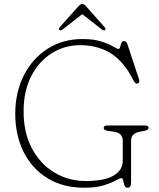

<svg xmlns="http://www.w3.org/2000/svg" viewBox="-20 -906 781 944"><path d="M624.5 -12.5Q624.5 17 608.5 17Q596 17 592 5.2Q588 -6.5 585.8 -18.2Q583.5 -30 576 -30Q569.5 -30 548.5 -18.2Q527.5 -6.5 489.8 5.2Q452 17 394.5 17Q289.5 17 213.2 -30Q137 -77 96 -159.2Q55 -241.5 55 -346Q55 -453 97.5 -536Q140 -619 214.5 -666.5Q289 -714 385 -714Q442 -714 478.5 -702Q515 -690 535.2 -677.8Q555.5 -665.5 562.5 -665.5Q568.5 -665.5 570.8 -675.2Q573 -685 576.8 -694.5Q580.5 -704 590.5 -704Q601.5 -704 606.5 -689L664 -514.5Q666.5 -507 663.2 -501Q660 -495 653 -495Q644.5 -495 638 -507.5Q590 -603.5 524.8 -643.8Q459.5 -684 374.5 -684Q298 -684 234.8 -644.5Q171.5 -605 133.8 -532Q96 -459 96 -358.5Q96 -253 137 -176.2Q178 -99.5 247.2 -57.8Q316.5 -16 402 -16Q494.5 -16 539 -43Q583.5 -70 583.5 -114.5V-214Q583.5 -251.5 542.5 -258L509 -263Q490 -266 490 -277Q490 -289 507 -289H693.5Q710.5 -289 710.5 -277Q710.5 -267 691.5 -263L665.5 -258Q624.5 -250 624.5 -214ZM495.5 -758Q490 -754.5 481.5 -760.5L384.5 -836.5L287 -760.5Q278.5 -754.5 273 -758Q266 -763 273.5 -772L365.5 -875Q376 -886.5 385 -886.5Q393 -886.5 403 -875L495 -772Q502.5 -763 495.5 -758Z"/></svg>

Font: Fraunces 9pt SuperSoft Thin
Style: Regular
Weight: 100
Version: Version 1.000;[b76b70a41]